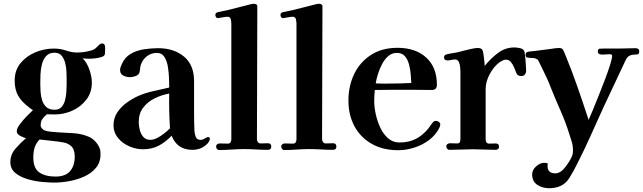

<svg xmlns="http://www.w3.org/2000/svg" viewBox="-20 -794 3416 1020"><path d="M377 38Q377 1 360.5 -15.5Q344 -32 318 -37Q292 -42 262 -45L190 -53Q170 -31 163.5 -8.5Q157 14 157 43Q157 100 189 122Q221 144 275 144Q327 144 352 115.5Q377 87 377 38ZM334 -374Q334 -391 333 -414.5Q332 -438 326 -460.5Q320 -483 307 -498.5Q294 -514 270 -514Q241 -514 225 -496Q209 -478 202.5 -451.5Q196 -425 195 -397.5Q194 -370 194 -350Q194 -330 195.5 -306Q197 -282 204 -260.5Q211 -239 226.5 -225Q242 -211 270 -211Q294 -211 307 -225.5Q320 -240 325.5 -261.5Q331 -283 332.5 -305.5Q334 -328 334 -344ZM538 -521Q538 -518 538 -514Q538 -510 537 -506Q535 -496 519 -491Q503 -486 485 -484Q467 -482 458 -482Q448 -482 438.5 -482.5Q429 -483 419 -484Q442 -462 455 -424Q468 -386 468 -355Q468 -303 439 -265Q410 -227 365 -206.5Q320 -186 270 -186Q260 -186 249.5 -186.5Q239 -187 229 -187Q214 -174 205 -161.5Q196 -149 196 -127Q196 -119 203 -111.5Q210 -104 217 -101Q232 -96 252 -94Q272 -92 288 -91Q326 -89 368.5 -86.5Q411 -84 448 -69Q485 -54 505 -16Q511 -5 512.5 4.5Q514 14 514 26Q514 69 489.5 98Q465 127 427 144Q389 161 347 168.5Q305 176 270 176Q243 176 204 172.5Q165 169 126 157.5Q87 146 61 124.5Q35 103 35 67Q35 27 62 -4Q89 -35 118 -60Q105 -63 87 -72.5Q69 -82 69 -97Q69 -112 86 -134.5Q103 -157 123.5 -178Q144 -199 155 -209Q145 -215 135 -223Q96 -252 77 -284.5Q58 -317 58 -366Q58 -421 89 -458.5Q120 -496 167.5 -516Q215 -536 266 -536Q300 -536 331 -525.5Q362 -515 389 -515Q427 -515 465 -526Q480 -530 489.5 -539Q499 -548 506.5 -555.5Q514 -563 522 -563Q533 -563 536 -555Q539 -547 538.5 -537.5Q538 -528 538 -521Z M883 -112Q880 -159 879 -205Q878 -251 879 -297Q839 -290 801.5 -271.5Q764 -253 740.5 -222Q717 -191 717 -145Q717 -126 722.5 -104Q728 -82 741.5 -66.5Q755 -51 779 -51Q796 -51 816 -61.5Q836 -72 854 -86.5Q872 -101 883 -112ZM1095 -56Q1095 -52 1091.5 -45Q1088 -38 1085 -34Q1052 2 1002 2Q921 2 892 -73Q859 -39 823 -20Q787 -1 739 -1Q703 -1 667 -16.5Q631 -32 607 -61Q583 -90 583 -128Q583 -166 602.5 -196Q622 -226 652.5 -248Q683 -270 714 -284Q753 -301 795.5 -310Q838 -319 879 -329Q879 -346 878 -376.5Q877 -407 872 -438.5Q867 -470 853.5 -491.5Q840 -513 814 -513Q783 -513 760 -495Q737 -477 728 -449Q725 -440 724.5 -431Q724 -422 722 -413Q719 -397 702 -390.5Q685 -384 671 -384Q652 -384 635 -392.5Q618 -401 618 -422Q618 -430 620.5 -437Q623 -444 626 -451Q642 -489 673.5 -507.5Q705 -526 744.5 -532Q784 -538 820 -538Q904 -538 957.5 -493.5Q1011 -449 1011 -363Q1011 -320 1011 -276.5Q1011 -233 1011 -189Q1011 -166 1011.5 -143.5Q1012 -121 1013 -98Q1014 -83 1020 -67Q1026 -51 1045 -51Q1053 -51 1059 -53.5Q1065 -56 1071 -60Q1075 -62 1078.5 -64Q1082 -66 1086 -66Q1095 -66 1095 -56Z M1421 -15Q1421 2 1402 2Q1371 2 1339.5 0Q1308 -2 1277 -2Q1245 -2 1210.5 0.5Q1176 3 1144 3Q1137 3 1132.5 -3Q1128 -9 1128 -15Q1128 -23 1134 -27.5Q1140 -32 1147 -32Q1157 -32 1168.5 -31.5Q1180 -31 1190 -31Q1201 -31 1205 -38.5Q1209 -46 1209 -54V-668Q1209 -678 1206 -691.5Q1203 -705 1189 -705Q1180 -705 1167 -702.5Q1154 -700 1140 -698Q1132 -697 1128 -702.5Q1124 -708 1124 -715Q1124 -722 1129 -725.5Q1134 -729 1140 -730Q1166 -736 1192 -741Q1219 -747 1251.5 -756Q1284 -765 1314 -772Q1322 -774 1328 -774Q1335 -774 1341 -771Q1347 -768 1347 -760Q1347 -583 1346 -407Q1345 -231 1345 -55Q1345 -46 1350 -39Q1355 -32 1365 -32Q1375 -32 1384.5 -32.5Q1394 -33 1404 -33Q1421 -33 1421 -15Z M1767 -15Q1767 2 1748 2Q1717 2 1685.5 0Q1654 -2 1623 -2Q1591 -2 1556.5 0.5Q1522 3 1490 3Q1483 3 1478.5 -3Q1474 -9 1474 -15Q1474 -23 1480 -27.5Q1486 -32 1493 -32Q1503 -32 1514.5 -31.5Q1526 -31 1536 -31Q1547 -31 1551 -38.5Q1555 -46 1555 -54V-668Q1555 -678 1552 -691.5Q1549 -705 1535 -705Q1526 -705 1513 -702.5Q1500 -700 1486 -698Q1478 -697 1474 -702.5Q1470 -708 1470 -715Q1470 -722 1475 -725.5Q1480 -729 1486 -730Q1512 -736 1538 -741Q1565 -747 1597.5 -756Q1630 -765 1660 -772Q1668 -774 1674 -774Q1681 -774 1687 -771Q1693 -768 1693 -760Q1693 -583 1692 -407Q1691 -231 1691 -55Q1691 -46 1696 -39Q1701 -32 1711 -32Q1721 -32 1730.5 -32.5Q1740 -33 1750 -33Q1767 -33 1767 -15Z M2165 -353Q2164 -371 2162 -398Q2160 -425 2153 -451.5Q2146 -478 2131 -495.5Q2116 -513 2089 -513Q2062 -513 2042.5 -496Q2023 -479 2009.5 -453Q1996 -427 1987.5 -399.5Q1979 -372 1976 -351Q1992 -350 2007.5 -350Q2023 -350 2039 -350Q2102 -350 2165 -353ZM2319 -132Q2319 -128 2317.5 -124Q2316 -120 2314 -115Q2295 -77 2260 -50.5Q2225 -24 2181.5 -10Q2138 4 2096 4Q2014 4 1954.5 -30Q1895 -64 1863 -123.5Q1831 -183 1831 -260Q1831 -337 1861.5 -400.5Q1892 -464 1950.5 -502Q2009 -540 2092 -540Q2187 -540 2244 -488.5Q2301 -437 2301 -343Q2301 -316 2274 -316Q2248 -316 2222 -316.5Q2196 -317 2170 -317Q2121 -317 2071 -317Q2021 -317 1971 -316Q1968 -286 1968 -257Q1968 -226 1976 -188.5Q1984 -151 2000 -116.5Q2016 -82 2041.5 -59.5Q2067 -37 2102 -37Q2152 -37 2189 -56Q2226 -75 2256 -112Q2262 -120 2267 -127.5Q2272 -135 2278 -142Q2282 -147 2285.5 -149.5Q2289 -152 2296 -152Q2304 -152 2311.5 -146.5Q2319 -141 2319 -132Z M2775 -417Q2775 -407 2768.5 -398.5Q2762 -390 2750 -390Q2730 -390 2724 -404Q2719 -417 2712 -434Q2705 -451 2694.5 -464Q2684 -477 2668 -477Q2659 -477 2651 -473Q2643 -469 2635 -464Q2604 -442 2582 -401Q2560 -360 2560 -322V-55Q2560 -31 2579 -31Q2589 -31 2597.5 -31.5Q2606 -32 2613 -32Q2631 -32 2631 -15Q2631 2 2612 2Q2582 2 2552 0.5Q2522 -1 2492 -1Q2461 -1 2430 0.5Q2399 2 2367 2Q2360 2 2355.5 -4Q2351 -10 2351 -16Q2351 -24 2357 -28.5Q2363 -33 2370 -33Q2380 -33 2389.5 -32.5Q2399 -32 2409 -32Q2420 -32 2423 -39.5Q2426 -47 2426 -56V-414Q2426 -424 2424.5 -439Q2423 -454 2417 -466Q2411 -478 2397 -478Q2387 -478 2377.5 -475.5Q2368 -473 2357 -473Q2339 -473 2339 -489Q2339 -502 2352 -505Q2366 -509 2381 -511Q2396 -513 2410 -516Q2425 -520 2445 -525Q2465 -530 2485 -534.5Q2505 -539 2518 -539Q2526 -539 2532.5 -537Q2539 -535 2543 -528Q2546 -523 2548.5 -505.5Q2551 -488 2553 -470Q2555 -452 2555 -444Q2589 -486 2627.5 -514Q2666 -542 2713 -542Q2727 -542 2745.5 -537.5Q2764 -533 2767 -516Q2769 -504 2771 -483Q2773 -462 2774 -443Q2775 -424 2775 -417Z M3376 -522Q3376 -506 3366 -505Q3356 -504 3341 -503Q3331 -502 3321.5 -496.5Q3312 -491 3304 -475Q3266 -393 3225.5 -308Q3185 -223 3148 -140Q3132 -104 3116 -69Q3100 -34 3083 2Q3064 40 3046 77Q3028 114 3005 151Q2987 180 2959.5 193Q2932 206 2898 206Q2862 206 2834.5 188Q2807 170 2807 132Q2807 109 2828 90Q2849 71 2871 71Q2883 71 2890 74Q2889 78 2889 84.5Q2889 91 2889 94Q2890 109 2900 118Q2910 127 2932 127Q2940 127 2948.5 123Q2957 119 2964 114Q2973 107 2986 90Q2999 73 3009.5 54.5Q3020 36 3022 26Q3023 20 3023.5 14.5Q3024 9 3024 4Q3024 -19 3018 -39Q3012 -59 3005 -80Q2985 -145 2958 -205.5Q2931 -266 2906 -329Q2898 -351 2885.5 -378Q2873 -405 2861 -429.5Q2849 -454 2842 -468Q2838 -478 2828 -482Q2818 -486 2809 -486Q2793 -486 2782.5 -488Q2772 -490 2772 -503Q2772 -516 2785 -519Q2795 -521 2803 -521.5Q2811 -522 2819 -523Q2840 -525 2862 -528.5Q2884 -532 2905 -534Q2918 -536 2928.5 -537.5Q2939 -539 2949 -539Q2964 -539 2969 -532.5Q2974 -526 2979 -513Q3015 -427 3047.5 -333.5Q3080 -240 3107 -157Q3115 -174 3129.5 -209.5Q3144 -245 3161.5 -288.5Q3179 -332 3195 -374.5Q3211 -417 3221.5 -450.5Q3232 -484 3232 -498Q3232 -502 3228 -504Q3224 -506 3221 -506Q3214 -506 3200.5 -505Q3187 -504 3179 -504Q3169 -504 3162.5 -507.5Q3156 -511 3156 -521Q3156 -535 3167.5 -535.5Q3179 -536 3188 -536Q3205 -536 3227 -536Q3249 -536 3265 -536Q3287 -536 3310 -537Q3333 -538 3355 -538Q3376 -538 3376 -522Z"/></svg>

Font: Kaisei Tokumin ExtraBold
Style: Regular
Weight: 800
Designer: Font-Kai, 金井和夫
Foundry: KAZUO KANAI
Version: Version 5.003